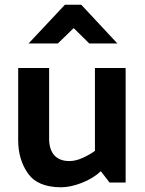

<svg xmlns="http://www.w3.org/2000/svg" viewBox="-20 -773 615 813"><path d="M225 -589H101L255 -753H324L477 -589H358L292 -654ZM407 -48Q374 -17 326 1.5Q278 20 239 20Q140 20 98.5 -38.5Q57 -97 57 -180V-485H188V-186Q188 -140 210 -115.5Q232 -91 274 -91Q300 -91 329 -104Q358 -117 382 -134V-485H512V0H444Z"/></svg>

Font: Palanquin Dark
Style: Regular
Weight: 400
Designer: Pria Ravichandran
Version: Version 1.001